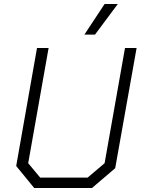

<svg xmlns="http://www.w3.org/2000/svg" viewBox="-20 -940 708 960"><path d="M61 -110 165 -700H223L121 -124L181 -52H418L503 -124L605 -700H663L556 -99L440 0H151ZM503 -920H569L455 -767H402Z"/></svg>

Font: Chakra Petch Light
Style: Italic
Weight: 300
Italic angle: -10°
Designer: Katatrad Aksorn Co.,Ltd.
Foundry: Cadson Demak Co.,Ltd.
Version: Version 1.000; ttfautohint (v1.6)